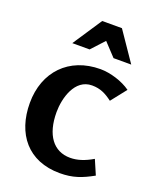

<svg xmlns="http://www.w3.org/2000/svg" viewBox="-138 -804 726 897"><g transform="rotate(20 225.0 -356.0)"><path d="M262 -643 322 -579H410L311 -724H213L117 -579H203ZM283 -510C127 -510 26 -404 26 -249C26 -96 111 12 269 12C334 12 376 -4 432 -35L401 -107C360 -83 325 -72 290 -72C207 -72 158 -138 158 -251C158 -320 186 -425 272 -425C314 -425 342 -410 374 -386L434 -462C394 -491 332 -510 283 -510Z"/></g></svg>

Font: Rosario
Style: Bold
Weight: 700
Designer: Hector Gatti
Foundry: Omnibus Type
Version: Version 1.100